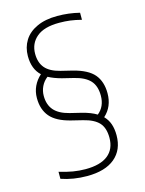

<svg xmlns="http://www.w3.org/2000/svg" viewBox="-115 -817 674 895"><g transform="rotate(-15 222.0 -369.5)"><path d="M374 -139.5Q374 -69.5 327.2 -30.2Q280.5 9 193 9Q126.5 9 68.5 -11V-45Q104.5 -34 134.2 -29Q164 -24 194 -24Q265.5 -24 302.2 -53Q339 -82 339 -137Q339 -184.5 315.8 -209.8Q292.5 -235 241.5 -247.5L186.5 -261Q118.5 -278 89.2 -312.8Q60 -347.5 60 -402.5Q60 -433 72.2 -459.2Q84.5 -485.5 107 -505.5Q70 -539.5 70 -602.5Q70 -644.5 90.5 -677.5Q111 -710.5 151.8 -729.2Q192.5 -748 250.5 -748Q305.5 -748 357.5 -735V-701Q328 -708.5 303.5 -711.8Q279 -715 250.5 -715Q178 -715 141.8 -684.5Q105.5 -654 105.5 -604Q105.5 -561.5 127.5 -535.5Q149.5 -509.5 199 -497L254.5 -483.5Q325.5 -465.5 354.8 -430.8Q384 -396 384 -339.5Q384 -275 340 -235.5Q358 -217 366 -193.5Q374 -170 374 -139.5ZM244.5 -282.5Q288 -271.5 314.5 -255Q351 -284.5 351 -337Q351 -384 327 -410Q303 -436 251.5 -448.5L196.5 -462Q159 -472 133.5 -486Q114 -471 103.8 -449.8Q93.5 -428.5 93.5 -404Q93.5 -361.5 116.5 -335Q139.5 -308.5 189 -296Z"/></g></svg>

Font: Encode Sans Semi Condensed Thin
Style: Regular
Weight: 250
Width: 4
Designer: Multiple Designers
Foundry: Impallari Type
Version: Version 2.000